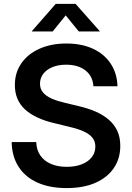

<svg xmlns="http://www.w3.org/2000/svg" viewBox="-20 -964 685 996"><path d="M326.2 11.7Q238.3 11.7 174.8 -16.6Q111.3 -44.9 76.7 -98.4Q42 -151.9 40.5 -227.1H168Q169.4 -185.5 189.5 -157Q209.5 -128.4 244.6 -113.5Q279.8 -98.6 326.2 -98.6Q370.6 -98.6 403.8 -111.6Q437 -124.5 455.8 -148.2Q474.6 -171.9 474.6 -203.6Q474.6 -230.5 459.7 -249.3Q444.8 -268.1 415.3 -281.7Q385.7 -295.4 341.3 -305.7L261.2 -325.2Q160.2 -349.1 108.6 -397.5Q57.1 -445.8 57.1 -522.9Q57.1 -587.4 91.1 -636Q125 -684.6 185.3 -711.4Q245.6 -738.3 324.2 -738.3Q403.8 -738.3 462.6 -710.9Q521.5 -683.6 554.4 -633.5Q587.4 -583.5 589.4 -516.6H464.8Q460.9 -569.3 422.9 -598.9Q384.8 -628.4 322.8 -628.4Q282.2 -628.4 251.7 -615.7Q221.2 -603 204.3 -580.8Q187.5 -558.6 187.5 -529.8Q187.5 -502.4 203.4 -483.9Q219.2 -465.3 248 -452.6Q276.9 -439.9 316.4 -430.7L387.7 -413.6Q437 -402.3 476.8 -384.8Q516.6 -367.2 545.2 -342.3Q573.7 -317.4 588.9 -284.2Q604 -251 604 -207.5Q604 -141.6 570.6 -92.3Q537.1 -43 474.9 -15.6Q412.6 11.7 326.2 11.7ZM253.4 -800.8H145.5V-802.7L269 -943.8H372.1L497.1 -802.7V-800.8H388.7L320.8 -884.3Z"/></svg>

Font: Inter 24pt SemiBold
Style: Regular
Weight: 600
Designer: Rasmus Andersson
Foundry: rsms
Version: Version 4.001;git-66647c0bb